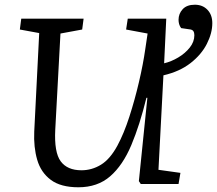

<svg xmlns="http://www.w3.org/2000/svg" viewBox="-20 -779 919 813"><path d="M312 14Q237 14 195 -17.5Q153 -49 137.5 -102.5Q122 -156 125 -222L146 -639L64 -654L70 -700H334L328 -654L236 -637L214 -230Q209 -134 237 -96Q265 -58 325 -58Q369 -58 407.5 -81.5Q446 -105 477 -162Q505 -214 528 -285.5Q551 -357 568.5 -432Q586 -507 595 -570L605 -637L514 -654L521 -700H684L675 -511Q705 -518 734.5 -535.5Q764 -553 783.5 -577.5Q803 -602 803 -630Q803 -641 798.5 -647.5Q794 -654 781 -655L747 -660Q741 -668 738.5 -677Q736 -686 736 -695Q736 -721 753.5 -740Q771 -759 805 -759Q838 -759 858.5 -737.5Q879 -716 879 -681Q879 -639 856 -593.5Q833 -548 787 -512Q741 -476 672 -460L651 -60L744 -47L736 0H576L568 -12L604 -365H600Q572 -250 536 -164.5Q500 -79 446.5 -32.5Q393 14 312 14Z"/></svg>

Font: Literata 7pt
Style: Italic
Weight: 400
Italic angle: -2°
Designer: Latin by Veronika Burian and Jose Scaglione. Greek by Irene Vlachou. Cyrillic by Vera Evstafieva
Foundry: TypeTogether
Version: Version 3.002